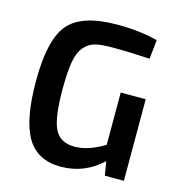

<svg xmlns="http://www.w3.org/2000/svg" viewBox="-106 -797 848 905"><g transform="rotate(15 317.5 -345.0)"><path d="M454 -398H576V0H483L472 -68Q386 13 270 13Q156 13 105 -73.5Q54 -160 54 -348Q54 -552 120 -627.5Q186 -703 356 -703Q471 -703 554 -680L544 -587Q446 -593 362 -593Q308 -593 278 -585.5Q248 -578 225 -551.5Q202 -525 193.5 -475.5Q185 -426 185 -341Q185 -202 212 -148.5Q239 -95 309 -95Q376 -95 454 -143Z"/></g></svg>

Font: Exo 2 Semi Bold
Style: Regular
Weight: 600
Designer: Natanael Gama
Version: Version 1.001;PS 001.001;hotconv 1.0.88;makeotf.lib2.5.64775